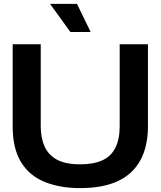

<svg xmlns="http://www.w3.org/2000/svg" viewBox="-20 -956 824 985"><path d="M391 9Q287 9 208.5 -23Q130 -55 87.5 -125Q45 -195 45 -308V-729H189V-309Q189 -248 209 -204Q229 -160 273 -136.5Q317 -113 391 -113Q459 -113 504 -133Q549 -153 571.5 -197Q594 -241 594 -309V-729H739V-308Q739 -206 700.5 -134.5Q662 -63 585 -27Q508 9 391 9ZM341 -792 237 -936H375L445 -792Z"/></svg>

Font: Mona Sans Expanded SemiBold
Style: Regular
Weight: 600
Width: 7
Designer: Deni Anggara
Foundry: GitHub
Version: Version 2.000